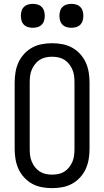

<svg xmlns="http://www.w3.org/2000/svg" viewBox="-20 -967 540 995"><path d="M250 8Q223 8 196.5 3Q170 -2 147 -14.5Q124 -27 105.5 -47Q87 -67 76 -91Q65 -115 60.5 -141.5Q56 -168 56 -195V-540Q56 -567 60.5 -593.5Q65 -620 76 -644Q87 -668 105.5 -688Q124 -708 147 -720.5Q170 -733 196.5 -738Q223 -743 250 -743Q277 -743 303.5 -738Q330 -733 353 -720.5Q376 -708 394.5 -688Q413 -668 424 -644Q435 -620 439.5 -593.5Q444 -567 444 -540V-195Q444 -168 439.5 -141.5Q435 -115 424 -91Q413 -67 394.5 -47Q376 -27 353 -14.5Q330 -2 303.5 3Q277 8 250 8ZM250 -62Q267 -62 283.5 -65.5Q300 -69 314 -78Q328 -87 338.5 -100.5Q349 -114 355.5 -129.5Q362 -145 364 -161.5Q366 -178 366 -195V-540Q366 -557 364 -573.5Q362 -590 355.5 -605.5Q349 -621 338.5 -634.5Q328 -648 314 -657Q300 -666 283.5 -669.5Q267 -673 250 -673Q233 -673 216.5 -669.5Q200 -666 186 -657Q172 -648 161.5 -634.5Q151 -621 144.5 -605.5Q138 -590 136 -573.5Q134 -557 134 -540V-195Q134 -178 136 -161.5Q138 -145 144.5 -129.5Q151 -114 161.5 -100.5Q172 -87 186 -78Q200 -69 216.5 -65.5Q233 -62 250 -62ZM350 -823Q338 -823 325.5 -826.5Q313 -830 304 -839Q295 -848 291.5 -860.5Q288 -873 288 -885Q288 -897 291.5 -909.5Q295 -922 304 -931Q313 -940 325.5 -943.5Q338 -947 350 -947Q362 -947 374.5 -943.5Q387 -940 396 -931Q405 -922 408.5 -909.5Q412 -897 412 -885Q412 -873 408.5 -860.5Q405 -848 396 -839Q387 -830 374.5 -826.5Q362 -823 350 -823ZM150 -823Q138 -823 125.5 -826.5Q113 -830 104 -839Q95 -848 91.5 -860.5Q88 -873 88 -885Q88 -897 91.5 -909.5Q95 -922 104 -931Q113 -940 125.5 -943.5Q138 -947 150 -947Q162 -947 174.5 -943.5Q187 -940 196 -931Q205 -922 208.5 -909.5Q212 -897 212 -885Q212 -873 208.5 -860.5Q205 -848 196 -839Q187 -830 174.5 -826.5Q162 -823 150 -823Z"/></svg>

Font: Iosevka Fixed
Style: Regular
Weight: 400
Monospace: yes
Designer: Belleve Invis
Foundry: Belleve Invis
Version: Version 33.2.4